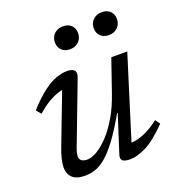

<svg xmlns="http://www.w3.org/2000/svg" viewBox="-124 -761 798 871"><g transform="rotate(-20 275.0 -326.0)"><path d="M317.5 -26.5 375.5 -207.5H372.5Q333 -138 300.8 -94.8Q268.5 -51.5 241.2 -28.8Q214 -6 189.5 2Q165 10 140.5 10Q98 10 79 -8.8Q60 -27.5 60 -57.5Q60 -74.5 65.5 -98.5Q71 -122.5 85.5 -159.5L184 -417L197.5 -393Q179 -394 154.5 -386.2Q130 -378.5 103.2 -362.2Q76.5 -346 49.5 -322L30 -345Q73 -392.5 107.8 -418.5Q142.5 -444.5 171.2 -454.5Q200 -464.5 223.5 -464.5Q248.5 -464.5 258.5 -453.5Q268.5 -442.5 259 -418.5L148 -126.5Q143 -113.5 140.2 -102.8Q137.5 -92 137.5 -84Q137.5 -70 146.8 -62.8Q156 -55.5 174.5 -55.5Q195 -55.5 222 -71.2Q249 -87 278 -117.8Q307 -148.5 334.2 -195Q361.5 -241.5 382 -302.5L434.5 -454.5H511.5L382 -39.5L375 -60Q394 -57.5 418 -63.2Q442 -69 469.2 -83Q496.5 -97 523.5 -118.5L540 -95.5Q478.5 -33 434.5 -11.5Q390.5 10 358.5 10Q330.5 10 321 1Q311.5 -8 317.5 -26.5ZM271 -552.5Q246.5 -552.5 231.8 -567.2Q217 -582 217 -604.5Q217 -620.5 224 -633.2Q231 -646 244.5 -653.8Q258 -661.5 276.5 -661.5Q301 -661.5 315.8 -647Q330.5 -632.5 330.5 -610Q330.5 -594 323.5 -581Q316.5 -568 303.2 -560.2Q290 -552.5 271 -552.5ZM458.5 -552.5Q434 -552.5 419.2 -567.2Q404.5 -582 404.5 -604.5Q404.5 -620.5 411.5 -633.2Q418.5 -646 432 -653.8Q445.5 -661.5 464 -661.5Q488.5 -661.5 503.2 -647Q518 -632.5 518 -610Q518 -594 510.8 -581Q503.5 -568 490.5 -560.2Q477.5 -552.5 458.5 -552.5Z"/></g></svg>

Font: Newsreader
Style: Italic
Weight: 400
Italic angle: -17°
Designer: Hugues Gentile
Foundry: Production Type
Version: Version 1.003